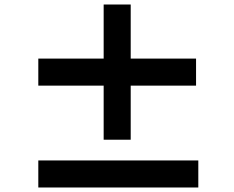

<svg xmlns="http://www.w3.org/2000/svg" viewBox="-20 -836 1040 852"><path d="M850 -456V-576H560V-816H440V-576H150V-456H440V-216H560V-456ZM860 -124H150V-4H860Z"/></svg>

Font: Noto Sans CJK HK Black
Style: Regular
Weight: 900
Designer: Ryoko NISHIZUKA 西塚涼子 (kana, bopomofo & ideographs); Paul D. Hunt (Latin, Greek & Cyrillic); Sandoll Communications 산돌커뮤니
Foundry: Adobe
Version: Version 2.004;hotconv 1.0.118;makeotfexe 2.5.65603